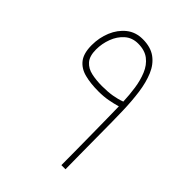

<svg xmlns="http://www.w3.org/2000/svg" viewBox="-183 -723 820 820"><g transform="rotate(45 226.5 -313.0)"><path d="M219.7 -334.5Q172.4 -334.5 136.5 -343.8Q100.6 -353 80.3 -378.9Q60.1 -404.8 60.1 -454.1Q60.1 -499 76.4 -538.3Q92.8 -577.6 123.3 -602.1Q153.8 -626.5 196.8 -626.5Q244.6 -626.5 274.7 -604.5Q304.7 -582.5 320.8 -544.2Q336.9 -505.9 343.8 -456.1Q350.6 -406.2 352.1 -350.1Q353 -326.2 353.5 -283.4Q354 -240.7 354.2 -189.7Q354.5 -138.7 355 -88.6Q355.5 -38.6 356 0H331.1Q331.1 -36.6 330.6 -84.5Q330.1 -132.3 329.6 -182.1Q329.1 -231.9 328.4 -276.4Q327.6 -320.8 327.1 -351.1Q303.7 -344.2 277.8 -339.4Q252 -334.5 219.7 -334.5ZM215.3 -361.3Q249.5 -361.3 276.1 -365.7Q302.7 -370.1 326.2 -378.9Q324.7 -417.5 319.1 -456.3Q313.5 -495.1 300 -527.6Q286.6 -560.1 261.5 -579.6Q236.3 -599.1 195.8 -599.1Q160.2 -599.1 135.7 -577.4Q111.3 -555.7 98.9 -522.5Q86.4 -489.3 86.4 -454.1Q86.4 -414.1 104 -394Q121.6 -374 150.9 -367.7Q180.2 -361.3 215.3 -361.3Z"/></g></svg>

Font: Vazirmatn UI FD Thin
Style: Regular
Weight: 100
Designer: Saber Rastikerdar
Foundry: Saber Rastikerdar
Version: Version 33.003